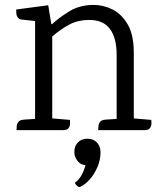

<svg xmlns="http://www.w3.org/2000/svg" viewBox="-20 -524 653 773"><path d="M518.7 -47.3 588.9 -41.3Q589.9 -36.3 589.7 -26.2Q589.5 -16.2 583.6 -8.1Q577.6 0 561.3 0H375.1Q376.1 -5 376.2 -14.6Q376.3 -24.2 382.5 -32.8Q388.7 -41.5 406.4 -42.5L449.6 -45.3V-303.9Q449.6 -370.5 422.9 -407.1Q396.1 -443.7 339.3 -443.7Q295.7 -443.7 261.9 -426.6Q228.1 -409.4 190.3 -377.2V-47.3L261.3 -41.3Q262.3 -36.3 262.1 -26.2Q261.9 -16.2 255.9 -8.1Q250 0 233.7 0H46.2Q47.2 -5 47.3 -14.6Q47.4 -24.2 53.7 -32.8Q59.9 -41.5 77.6 -42.5L121.2 -45.3V-439.4L68.8 -445Q56.9 -446.2 51.7 -453.6Q46.4 -460.9 45.8 -470.3Q45.2 -479.7 45.2 -485.7L174.1 -502.9L186.6 -426.9H189.6Q218.6 -453.7 260.1 -479Q301.7 -504.2 356.8 -504.2Q396.5 -504.2 433.4 -485.7Q470.2 -467.2 494.5 -425.1Q518.7 -383.1 518.7 -311.6ZM327.4 121.2 354.7 133.7Q346.9 137.1 341.8 139.2Q336.6 141.3 329.8 141.3Q306.1 141.3 292.7 124.7Q279.3 108 279.3 88.5Q279.3 64.1 293.6 49.3Q307.8 34.5 332 34.5Q355.2 34.5 369.9 49.4Q384.7 64.3 384.7 89.5Q384.7 120.3 372 149.3Q359.4 178.2 340.4 199.3Q321.5 220.5 302.2 228.5Q297.6 230.9 289.6 223.5Q281.7 216.1 281.7 211.6Q297.6 200.2 307.5 182.6Q317.3 165 322.3 147.6Q327.4 130.3 327.4 121.2Z"/></svg>

Font: Karma Variable Light
Style: Regular
Weight: 300
Designer: Joana Correia
Foundry: Indian Type Foundry
Version: Version 3.000